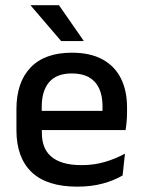

<svg xmlns="http://www.w3.org/2000/svg" viewBox="-20 -704 546 736"><path d="M276.5 11.5Q159.5 11.5 101.2 -44.2Q43 -100 43 -205V-285Q43 -388.5 97.2 -445.2Q151.5 -502 255.5 -502Q326 -502 373 -476.2Q420 -450.5 443.5 -403.5Q467 -356.5 467 -292V-273.5Q467 -256.5 465.5 -239Q464 -221.5 461.5 -205.5H371.5Q372.5 -231.5 372.8 -254.5Q373 -277.5 373 -296.5Q373 -337 360 -365Q347 -393 321 -407.8Q295 -422.5 255.5 -422.5Q197 -422.5 168.5 -389.2Q140 -356 140 -294.5V-248.5L140.5 -237V-193.5Q140.5 -166 148.8 -143.5Q157 -121 175.2 -104.8Q193.5 -88.5 222.5 -79.8Q251.5 -71 293 -71Q340 -71 381.2 -83Q422.5 -95 459 -115L450 -31.5Q417 -12 373.2 -0.2Q329.5 11.5 276.5 11.5ZM95 -205.5V-279H441.5V-205.5ZM206 -684 300.5 -548V-546.5H214.5L98 -682.5V-684Z"/></svg>

Font: Anek Latin Medium Medium
Style: Regular
Weight: 500
Version: Version 1.003